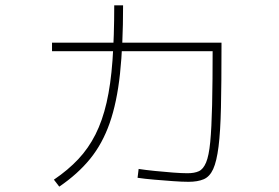

<svg xmlns="http://www.w3.org/2000/svg" viewBox="-20 -664 1040 716"><path d="M683 14Q659 14 625 11.5Q591 9 555.5 6Q520 3 493 -1L497 -34Q523 -30 557.5 -26.5Q592 -23 625 -20.5Q658 -18 679 -18Q705 -18 721.5 -25.5Q738 -33 748.5 -58Q759 -83 764 -134.5Q769 -186 771 -272.5Q773 -359 773 -490L791 -473H174V-505H806V-489Q806 -354 804 -263.5Q802 -173 795 -117.5Q788 -62 775 -33.5Q762 -5 739.5 4.5Q717 14 683 14ZM181 6Q234 -30 272 -70.5Q310 -111 336 -162.5Q362 -214 377.5 -281.5Q393 -349 399.5 -438.5Q406 -528 406 -644H439Q439 -496 427.5 -389Q416 -282 389 -205Q362 -128 316 -71.5Q270 -15 201 32Z"/></svg>

Font: M PLUS 1 Thin ExtraLight
Style: Regular
Weight: 250
Version: Version 1.001